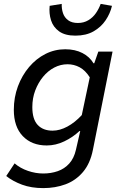

<svg xmlns="http://www.w3.org/2000/svg" viewBox="-20 -754 640 986"><path d="M202 212Q141 212 93.5 194.5Q46 177 12 150L55 85Q84 110 123.5 123.5Q163 137 202 137Q242 137 276.5 125Q311 113 335.5 86Q360 59 370 15L392 -81H388Q354 -49 310 -28Q266 -7 220 -7Q143 -7 97 -55Q51 -103 51 -190Q51 -254 72 -310.5Q93 -367 129.5 -410Q166 -453 213.5 -477Q261 -501 315 -501Q366 -501 403.5 -481.5Q441 -462 460 -429H464L485 -489H558L457 16Q443 86 406 129.5Q369 173 316.5 192.5Q264 212 202 212ZM250 -83Q287 -83 326 -104Q365 -125 400 -163L441 -357Q418 -393 389 -408.5Q360 -424 327 -424Q291 -424 258.5 -407Q226 -390 201 -359.5Q176 -329 161 -289.5Q146 -250 146 -204Q146 -142 173.5 -112.5Q201 -83 250 -83ZM367 -571Q314 -571 283.5 -593Q253 -615 242 -650Q231 -685 235 -724L297 -734Q296 -709 303.5 -686.5Q311 -664 330 -650Q349 -636 380 -636Q410 -636 433.5 -650Q457 -664 472.5 -686.5Q488 -709 497 -734L555 -724Q546 -685 522.5 -650Q499 -615 460.5 -593Q422 -571 367 -571Z"/></svg>

Font: Source Code Pro ExtraLight Medium
Style: Italic
Weight: 500
Italic angle: -11°
Monospace: yes
Version: Version 1.016;hotconv 1.0.116;makeotfexe 2.5.65601